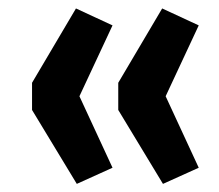

<svg xmlns="http://www.w3.org/2000/svg" viewBox="-20 -590 523 459"><path d="M249 -189 169.9 -359.9 249 -529.3 161.6 -569.8 56.6 -392.1V-327.1L163.6 -150.4ZM455.1 -189 376 -359.9 455.1 -529.3 367.7 -569.8 262.7 -392.1V-327.1L369.6 -150.4Z"/></svg>

Font: Winston SemiBold
Style: Regular
Weight: 600
Designer: Vernon Adams, Kim Jin-seong, David Berlow, Cristiano Sobral
Foundry: The Winston Project Authors
Version: Version 3.004